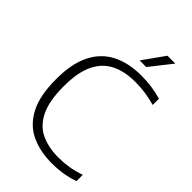

<svg xmlns="http://www.w3.org/2000/svg" viewBox="-277 -1048 1160 1160"><g transform="rotate(45 303.5 -468.0)"><path d="M402 9Q300 9 223.2 -27.5Q146.5 -64 103.5 -146.8Q60.5 -229.5 60.5 -369Q60.5 -502.5 102.8 -586.2Q145 -670 223.5 -709.5Q302 -749 410 -749Q457.5 -749 499.5 -743Q541.5 -737 583.5 -725V-671.5Q500 -696 411 -696Q320 -696 255.8 -663.8Q191.5 -631.5 157.5 -560.2Q123.5 -489 123.5 -371Q123.5 -247.5 158 -176Q192.5 -104.5 255.8 -74.2Q319 -44 404.5 -44Q450 -44 492 -50.8Q534 -57.5 583.5 -74.5V-20.5Q500 9 402 9ZM337.5 -806 436.5 -945H503.5L394 -806Z"/></g></svg>

Font: Encode Sans Semi Expanded Light
Style: Regular
Weight: 300
Width: 6
Designer: Multiple Designers
Foundry: Impallari Type
Version: Version 3.000; ttfautohint (v1.8.3) -l 8 -r 50 -G 200 -x 14 